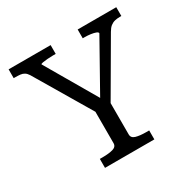

<svg xmlns="http://www.w3.org/2000/svg" viewBox="-158 -866 1018 1021"><g transform="rotate(-30 351.5 -355.0)"><path d="M308 -312 318 -267 105 -626Q96 -640 85.5 -646.5Q75 -653 61.5 -654.5Q48 -656 30 -656H21V-710H279V-656H262Q245 -656 228 -654.5Q211 -653 198.5 -651Q186 -649 186 -645L379 -314L356 -316L535 -635Q535 -642 523 -646.5Q511 -651 493 -653.5Q475 -656 458 -656H445V-710H682V-656H673Q656 -656 641.5 -652.5Q627 -649 615 -639.5Q603 -630 592 -611L391 -266L401 -312V-91Q401 -69 425 -62Q449 -55 487 -55H506V0H203V-55H221Q259 -55 283.5 -62Q308 -69 308 -91Z"/></g></svg>

Font: Roboto Serif
Style: Regular
Weight: 400
Designer: Greg Gazdowicz
Foundry: Commercial Type
Version: Version 1.008